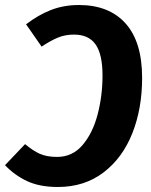

<svg xmlns="http://www.w3.org/2000/svg" viewBox="-40 -730 603 766"><path d="M-20 -71 60 -155Q91 -129 118.5 -116.5Q146 -104 188 -104Q249 -104 289.5 -151.5Q330 -199 349.5 -273.5Q369 -348 369 -429Q369 -513 341.5 -552.5Q314 -592 255 -592Q220 -592 191 -580Q162 -568 126 -544L64 -633Q112 -670 163 -690Q214 -710 275 -710Q395 -710 461 -636.5Q527 -563 527 -419Q527 -297 488 -198.5Q449 -100 373 -42Q297 16 191 16Q118 16 68 -7.5Q18 -31 -20 -71Z"/></svg>

Font: Fira Sans Condensed
Style: Bold Italic
Weight: 700
Width: 3
Italic angle: -8°
Designer: Carrois Corporate & Edenspiekermann AG
Foundry: Carrois Corporate GbR & Edenspiekermann AG
Version: Version 4.203